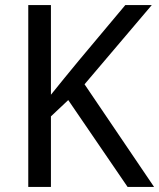

<svg xmlns="http://www.w3.org/2000/svg" viewBox="-20 -734 625 754"><path d="M585 0 312 -403 576 -714H472L291 -498C254 -453 216 -407 180 -362V-714H91V0H180V-277L248 -341L481 0Z"/></svg>

Font: Noto Sans Thai
Style: Regular
Weight: 400
Designer: Monotype Design Team
Foundry: Monotype Imaging Inc.
Version: Version 1.901